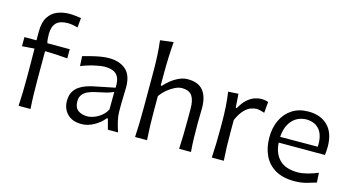

<svg xmlns="http://www.w3.org/2000/svg" viewBox="-84 -1124 2711 1475"><g transform="rotate(15 1271.5 -386.5)"><path d="M119.6 0Q123 -58.1 124.3 -111.8Q125.5 -165.5 125.5 -230V-282.2Q125.5 -321.3 125 -364.3Q124.5 -407.2 124 -456.1L26.4 -448.7V-521.5H122.1V-590.8Q122.1 -664.6 148.9 -706.5Q175.8 -748.5 219.7 -766.1Q263.7 -783.7 314.9 -783.7Q337.9 -783.7 365.2 -780.5Q392.6 -777.3 408.2 -774.9L400.9 -698.2Q384.3 -703.6 361.8 -707.5Q339.4 -711.4 322.3 -711.4Q259.3 -711.4 230.2 -681.9Q201.2 -652.3 201.2 -590.8Q201.2 -572.8 203.1 -551.5Q205.1 -530.3 209 -521.5H386.7V-448.7Q340.8 -452.6 296.4 -455.1Q252 -457.5 207.5 -458V-230Q207.5 -165.5 209 -111.8Q210.4 -58.1 214.4 0Z M622.1 10.7Q547.9 10.7 508.1 -30Q468.3 -70.8 468.3 -133.3Q468.3 -175.8 484.1 -204.1Q500 -232.4 525.4 -250Q550.8 -267.6 579.3 -277.3Q607.9 -287.1 633.3 -292.5L803.7 -327.1Q806.2 -384.3 790 -413.1Q773.9 -441.9 745.1 -451.7Q716.3 -461.4 679.2 -461.4Q657.7 -461.4 605.5 -450.4Q553.2 -439.5 496.6 -416.5L492.2 -494.6Q516.6 -501.5 551.3 -510.5Q585.9 -519.5 624 -526.6Q662.1 -533.7 695.8 -533.7Q780.8 -533.7 830.8 -490.5Q880.9 -447.3 880.9 -351.1Q880.9 -327.6 879.2 -291.5Q877.4 -255.4 877.4 -222.2V-157.7Q877.4 -123.5 886.5 -84.2Q895.5 -44.9 910.6 0H829.6L807.6 -83H799.3Q767.6 -42.5 718.8 -15.9Q669.9 10.7 622.1 10.7ZM649.4 -58.1Q671.9 -58.1 700.7 -68.4Q729.5 -78.6 756.6 -99.6Q783.7 -120.6 801.3 -152.8L802.2 -293.9Q793.9 -289.6 780 -283.9Q766.1 -278.3 739.3 -271.5Q712.4 -264.6 664.6 -254.9Q633.3 -248.5 606.2 -236.8Q579.1 -225.1 562.7 -204.3Q546.4 -183.6 546.4 -149.9Q546.4 -100.6 575.7 -79.3Q605 -58.1 649.4 -58.1Z M1045.9 0Q1049.3 -58.1 1050.8 -111.8Q1052.2 -165.5 1052.2 -230V-519.5Q1052.2 -585.4 1049.1 -647Q1045.9 -708.5 1038.6 -767.6L1143.6 -781.2Q1138.7 -717.8 1136.2 -653.3Q1133.8 -588.9 1133.8 -519.5V-433.1H1143.1Q1162.1 -455.6 1190.9 -478.8Q1219.7 -502 1254.2 -517.8Q1288.6 -533.7 1323.2 -533.7Q1407.7 -533.7 1446.5 -485.8Q1485.4 -438 1485.4 -347.2Q1485.4 -313 1484.4 -283.2Q1483.4 -253.4 1483.4 -230Q1483.4 -165.5 1484.6 -111.8Q1485.8 -58.1 1490.7 0H1396.5Q1399.4 -58.1 1400.6 -111.3Q1401.9 -164.6 1401.9 -226.6V-319.8Q1401.9 -387.7 1378.9 -421.9Q1356 -456.1 1296.4 -456.1Q1272.5 -456.1 1242.7 -441.9Q1212.9 -427.7 1184.1 -403.6Q1155.3 -379.4 1133.8 -349.1V-226.6Q1133.8 -164.6 1135.5 -111.3Q1137.2 -58.1 1141.1 0Z M1656.2 0Q1659.7 -58.1 1661.1 -111.8Q1662.6 -165.5 1662.6 -230V-282.7Q1662.6 -340.3 1658.9 -400.9Q1655.3 -461.4 1646.5 -521.5L1727.1 -526.4L1734.9 -417.5H1743.7Q1769.5 -464.4 1798.6 -489.5Q1827.6 -514.6 1855.7 -524.2Q1883.8 -533.7 1906.2 -533.7Q1937.5 -533.7 1963.9 -524.4L1956.1 -436.5Q1940.4 -441.9 1923.3 -446Q1906.2 -450.2 1892.6 -450.2Q1874.5 -450.2 1849.4 -441.9Q1824.2 -433.6 1797.1 -406.2Q1770 -378.9 1744.6 -322.3V-226.6Q1744.6 -164.6 1746.1 -111.3Q1747.6 -58.1 1751.5 0Z M2314.9 11.2Q2222.2 11.2 2161.9 -24.2Q2101.6 -59.6 2072.3 -121.8Q2043 -184.1 2043 -263.7Q2043 -342.3 2072 -403.3Q2101.1 -464.4 2155 -499Q2209 -533.7 2283.7 -533.7Q2382.3 -533.7 2438.7 -476.3Q2495.1 -418.9 2495.1 -310.1Q2495.1 -274.4 2490.7 -244.1H2123Q2127.4 -159.2 2176.3 -110.1Q2225.1 -61 2323.2 -61Q2355 -61 2397.5 -71.8Q2439.9 -82.5 2481.4 -100.6L2485.8 -23.4Q2454.6 -13.7 2410.6 -1.2Q2366.7 11.2 2314.9 11.2ZM2420.9 -291Q2425.8 -377.4 2390.4 -423.3Q2355 -469.2 2284.7 -471.2Q2211.9 -469.2 2169.4 -419.7Q2127 -370.1 2122.6 -289.6Z"/></g></svg>

Font: Pinar DS3-Regular
Style: Regular
Weight: 400
Designer: Amin Abedi
Version: Version 2.000